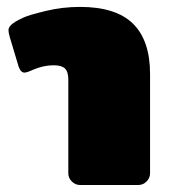

<svg xmlns="http://www.w3.org/2000/svg" viewBox="-20 -528 490 548"><path d="M4.2 -441.7Q4.2 -454.2 25 -466.7Q33.3 -471.7 47.9 -478.3Q62.5 -485 110.4 -496.7Q158.3 -508.3 208.3 -508.3Q310.8 -508.3 359.6 -460.4Q408.3 -412.5 408.3 -316.7V-33.3Q408.3 -20 398.3 -10Q388.3 0 375 0H208.3Q195 0 185 -10Q175 -20 175 -33.3V-300Q175 -323.3 165.4 -332.5Q155.8 -341.7 133.3 -341.7Q104.2 -341.7 75 -329.2Q56.7 -320.8 50 -320.8Q39.2 -320.8 33.3 -337.5L8.3 -420.8Q4.2 -435 4.2 -441.7Z"/></svg>

Font: BoonTook Mon
Style: Regular
Weight: 400
Designer: Sungsit Sawaiwan
Foundry: FontUni
Version: Version 3.0